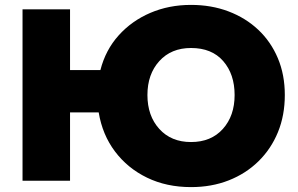

<svg xmlns="http://www.w3.org/2000/svg" viewBox="-20 -738 1215 784"><path d="M72 -700H266V-452H390Q411 -534 464.5 -593.5Q518 -653 594 -685.5Q670 -718 760 -718Q843 -718 913 -691.5Q983 -665 1034.5 -616.5Q1086 -568 1114.5 -500.5Q1143 -433 1143 -350Q1143 -267 1115 -198.5Q1087 -130 1035.5 -79.5Q984 -29 914 -1.5Q844 26 760 26Q660 26 580.5 -12.5Q501 -51 449.5 -119.5Q398 -188 383 -279H266V0H72ZM582 -350Q582 -265 630.5 -211.5Q679 -158 760 -158Q842 -158 890 -211.5Q938 -265 938 -350Q938 -435 891.5 -488.5Q845 -542 760 -542Q679 -542 630.5 -488.5Q582 -435 582 -350Z"/></svg>

Font: Jost* Heavy
Style: Regular
Weight: 800
Version: Version 3.7